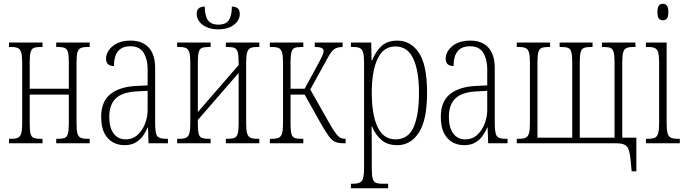

<svg xmlns="http://www.w3.org/2000/svg" viewBox="-20 -762 3663 1021"><path d="M28 0V-24H41Q64 -24 76 -30Q88 -36 93 -53.5Q98 -71 98 -107V-429Q98 -465 93 -482.5Q88 -500 76 -506Q64 -512 41 -512H28V-536H206V-512H193Q170 -512 158.5 -506.5Q147 -501 142.5 -483.5Q138 -466 138 -430V-290H346V-430Q346 -466 341.5 -483.5Q337 -501 325.5 -506.5Q314 -512 292 -512H279V-536H457V-512H443Q421 -512 408.5 -506Q396 -500 391.5 -482.5Q387 -465 387 -429V-107Q387 -71 391.5 -53.5Q396 -36 408.5 -30Q421 -24 443 -24H457V0H279V-24H292Q314 -24 325.5 -29.5Q337 -35 341.5 -52.5Q346 -70 346 -106V-259H138V-106Q138 -70 142 -52.5Q146 -35 158 -29.5Q170 -24 193 -24H206V0Z M642 10Q609 10 581 -5Q553 -20 535.5 -53Q518 -86 518 -141Q518 -222 567 -261.5Q616 -301 706 -305L765 -308V-396Q765 -446 744 -481Q723 -516 673 -516Q586 -516 586 -411Q544 -411 544 -450Q544 -487 579 -516.5Q614 -546 675 -546Q738 -546 771.5 -508.5Q805 -471 805 -400V-107Q805 -54 815.5 -39Q826 -24 860 -24H873V0H770L767 -84H765Q756 -62 741 -40.5Q726 -19 702 -4.5Q678 10 642 10ZM648 -21Q686 -21 712 -45Q738 -69 751.5 -105Q765 -141 765 -176V-279L708 -276Q630 -272 595.5 -238.5Q561 -205 561 -141Q561 -84 584 -52.5Q607 -21 648 -21Z M922 0V-24H935Q958 -24 970 -30Q982 -36 987 -53.5Q992 -71 992 -107V-429Q992 -465 987 -482.5Q982 -500 970 -506Q958 -512 935 -512H922V-536H1100V-512H1087Q1064 -512 1052.5 -506.5Q1041 -501 1036.5 -483.5Q1032 -466 1032 -430V-166L1249 -416V-430Q1249 -466 1244.5 -483.5Q1240 -501 1228 -506.5Q1216 -512 1194 -512H1181V-536H1359V-512H1346Q1323 -512 1311 -506Q1299 -500 1294 -482.5Q1289 -465 1289 -429V-107Q1289 -71 1294 -53.5Q1299 -36 1311 -30Q1323 -24 1346 -24H1359V0H1181V-24H1194Q1216 -24 1228 -29.5Q1240 -35 1244.5 -52.5Q1249 -70 1249 -106V-374L1032 -124V-106Q1032 -70 1036 -52.5Q1040 -35 1052 -29.5Q1064 -24 1087 -24H1100V0ZM1141 -606Q1089 -606 1057.5 -630Q1026 -654 1026 -689Q1026 -727 1069 -727Q1069 -679 1085.5 -655Q1102 -631 1141 -631Q1181 -631 1197 -655Q1213 -679 1213 -727Q1255 -727 1255 -689Q1255 -654 1224 -630Q1193 -606 1141 -606Z M1415 0V-24H1428Q1451 -24 1463 -30Q1475 -36 1480 -53.5Q1485 -71 1485 -107V-429Q1485 -465 1480 -482.5Q1475 -500 1463 -506Q1451 -512 1428 -512H1415V-536H1593V-512H1580Q1557 -512 1545.5 -506.5Q1534 -501 1529.5 -483.5Q1525 -466 1525 -430V-290H1600L1675 -428Q1691 -458 1696 -470.5Q1701 -483 1701 -491Q1701 -501 1691 -506.5Q1681 -512 1654 -512V-536H1802V-512Q1774 -512 1758 -501Q1742 -490 1723 -455L1630 -286L1724 -120Q1746 -81 1760 -60.5Q1774 -40 1786 -32Q1798 -24 1815 -24H1818V0H1812Q1782 0 1764 -7Q1746 -14 1729 -37Q1712 -60 1684 -109L1600 -259H1525V-106Q1525 -70 1529 -52.5Q1533 -35 1545 -29.5Q1557 -24 1580 -24H1593V0Z M1846 239V215H1859Q1892 215 1904 200.5Q1916 186 1916 132V-429Q1916 -465 1911 -482.5Q1906 -500 1894 -506Q1882 -512 1859 -512H1846V-536H1954L1956 -441H1959Q1976 -486 2007.5 -516Q2039 -546 2093 -546Q2164 -546 2207.5 -481.5Q2251 -417 2251 -268Q2251 -124 2207.5 -57Q2164 10 2093 10Q2040 10 2008 -18Q1976 -46 1958 -90H1956Q1956 -71 1956.5 -43Q1957 -15 1957 18V134Q1957 169 1961.5 186.5Q1966 204 1978 209.5Q1990 215 2013 215H2044V239ZM2083 -21Q2151 -21 2179.5 -86Q2208 -151 2208 -268Q2208 -386 2177.5 -450.5Q2147 -515 2083 -515Q2019 -515 1988 -449.5Q1957 -384 1957 -268Q1957 -152 1988 -86.5Q2019 -21 2083 -21Z M2448 10Q2415 10 2387 -5Q2359 -20 2341.5 -53Q2324 -86 2324 -141Q2324 -222 2373 -261.5Q2422 -301 2512 -305L2571 -308V-396Q2571 -446 2550 -481Q2529 -516 2479 -516Q2392 -516 2392 -411Q2350 -411 2350 -450Q2350 -487 2385 -516.5Q2420 -546 2481 -546Q2544 -546 2577.5 -508.5Q2611 -471 2611 -400V-107Q2611 -54 2621.5 -39Q2632 -24 2666 -24H2679V0H2576L2573 -84H2571Q2562 -62 2547 -40.5Q2532 -19 2508 -4.5Q2484 10 2448 10ZM2454 -21Q2492 -21 2518 -45Q2544 -69 2557.5 -105Q2571 -141 2571 -176V-279L2514 -276Q2436 -272 2401.5 -238.5Q2367 -205 2367 -141Q2367 -84 2390 -52.5Q2413 -21 2454 -21Z M3339 149 3333 86Q3328 32 3313 16Q3298 0 3259 0H2728V-24H2741Q2764 -24 2776 -30Q2788 -36 2793 -53.5Q2798 -71 2798 -107V-429Q2798 -465 2793 -482.5Q2788 -500 2776 -506Q2764 -512 2741 -512H2728V-536H2905V-512H2893Q2871 -512 2859 -506.5Q2847 -501 2842.5 -483.5Q2838 -466 2838 -430V-30H3023V-430Q3023 -466 3018.5 -483.5Q3014 -501 3002.5 -506.5Q2991 -512 2969 -512H2956V-536H3131V-512H3118Q3096 -512 3084 -506.5Q3072 -501 3067.5 -483.5Q3063 -466 3063 -430V-30H3248V-430Q3248 -466 3243.5 -483.5Q3239 -501 3227.5 -506.5Q3216 -512 3194 -512H3181V-536H3359V-512H3345Q3323 -512 3310.5 -506Q3298 -500 3293.5 -482.5Q3289 -465 3289 -429V-30H3364V149Z M3505 -654Q3492 -654 3484 -663Q3476 -672 3476 -698Q3476 -723 3484 -732.5Q3492 -742 3505 -742Q3518 -742 3526 -732.5Q3534 -723 3534 -698Q3534 -672 3526 -663Q3518 -654 3505 -654ZM3415 0V-24H3428Q3451 -24 3463 -30Q3475 -36 3480 -53.5Q3485 -71 3485 -107V-429Q3485 -465 3480 -482.5Q3475 -500 3463 -506Q3451 -512 3428 -512H3415V-536H3525V-107Q3525 -71 3530 -53.5Q3535 -36 3547.5 -30Q3560 -24 3582 -24H3595V0Z"/></svg>

Font: Noto Serif ExtraCondensed ExtraLight
Style: Regular
Weight: 200
Width: 2
Designer: Monotype Design Team
Foundry: Monotype Imaging Inc.
Version: Version 2.015